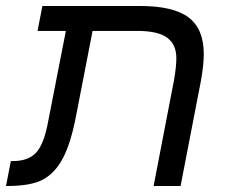

<svg xmlns="http://www.w3.org/2000/svg" viewBox="-40 -619 751 639"><path d="M471.2 0 539.1 -352.1Q546.9 -396.5 546.9 -425.8Q546.9 -471.2 516.1 -493.7Q485.4 -516.1 417 -516.1H268.1L212.9 -231.9Q195.8 -143.1 169.7 -93.3Q143.6 -43.5 103.5 -21.7Q63.5 0 -15.1 0H-20L-3.9 -83H3.9Q54.2 -83 80.3 -111.1Q106.4 -139.2 120.1 -213.9L179.2 -516.1H85L101.1 -599.1H425.8Q537.1 -599.1 587.6 -561Q638.2 -522.9 638.2 -439Q638.2 -403.8 628.9 -351.1L561 0Z"/></svg>

Font: Liberation Sans
Style: Italic
Weight: 400
Italic angle: -12°
Designer: Steve Matteson
Foundry: Ascender Corporation
Version: Version 2.1.5